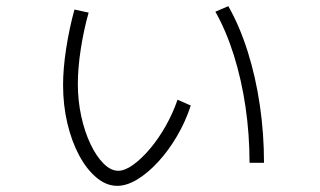

<svg xmlns="http://www.w3.org/2000/svg" viewBox="-20 -589 1040 624"><path d="M361 15Q326 15 294 -11.5Q262 -38 237.5 -83.5Q213 -129 199 -188Q185 -247 185 -313Q185 -366 195 -431Q205 -496 222 -558L268 -548Q252 -491 242.5 -429.5Q233 -368 233 -316Q233 -262 244 -211.5Q255 -161 274 -121Q293 -81 316.5 -57.5Q340 -34 364 -34Q386 -34 413 -53.5Q440 -73 467.5 -105.5Q495 -138 518.5 -179.5Q542 -221 557 -265L600 -246Q583 -194 555.5 -147Q528 -100 494.5 -63.5Q461 -27 426.5 -6Q392 15 361 15ZM791 -60Q791 -152 778 -241Q765 -330 740 -409.5Q715 -489 680 -551L722 -569Q759 -504 785 -421.5Q811 -339 824.5 -247Q838 -155 838 -60Z"/></svg>

Font: M PLUS 1 Thin Light
Style: Regular
Weight: 300
Version: Version 1.001